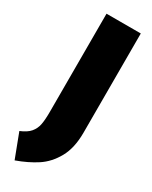

<svg xmlns="http://www.w3.org/2000/svg" viewBox="-250 -744 774 980"><g transform="rotate(30 137.5 -254.5)"><path d="M265 -111Q265 -21 232 38Q199 97 148.5 130Q98 163 31 187L-23 45Q16 29 34 7.5Q52 -14 57.5 -42Q63 -70 63 -118V-696H265Z"/></g></svg>

Font: Fira Sans Condensed Black
Style: Regular
Weight: 900
Width: 3
Designer: Carrois Corporate & Edenspiekermann AG
Foundry: Carrois Corporate GbR & Edenspiekermann AG
Version: Version 4.203